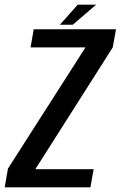

<svg xmlns="http://www.w3.org/2000/svg" viewBox="-47 -800 516 820"><path d="M-27 0 -13 -80 318 -597.5H83.5L97 -675H448.5L434.5 -597.5L104 -77.5H353L339 0ZM209 -694.5 285 -780H363.5L264 -694.5Z"/></svg>

Font: Anybody Medium
Style: Italic
Weight: 500
Italic angle: -10°
Designer: Tyler Finck
Foundry: Etcetera Type Company
Version: Version 1.010; ttfautohint (v1.8.3) -l 8 -r 50 -G 200 -x 14 